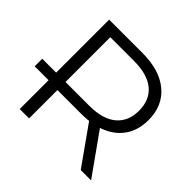

<svg xmlns="http://www.w3.org/2000/svg" viewBox="-170 -881 1063 1063"><g transform="rotate(45 361.5 -350.0)"><path d="M114.3 0V-700H375.7Q509.2 -700 585.6 -636.7Q662 -573.3 662 -460.4Q662 -386.1 627.6 -332.6Q593.2 -279.1 529.1 -250.5Q465.1 -221.9 375.7 -221.9H154.8L187.6 -255.8V0ZM592 0 411.9 -254H492.4L673.1 0ZM187.6 -249.9 154.8 -285.1H374.3Q479.1 -285.1 533.7 -331.2Q588.2 -377.4 588.2 -460.4Q588.2 -544.4 533.7 -590Q479.1 -635.7 374.3 -635.7H154.8L187.6 -671.4ZM5.6 -225.8V-285.1H327.8V-225.8Z"/></g></svg>

Font: Montserrat Alternates Thin
Style: Regular
Weight: 100
Designer: Julieta Ulanovsky
Foundry: Julieta Ulanovsky
Version: Version 9.000